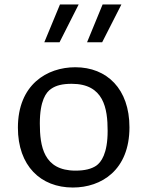

<svg xmlns="http://www.w3.org/2000/svg" viewBox="-20 -826 660 858"><path d="M305.5 12C433.5 12 558.5 -66 558.5 -257C558.5 -428.5 458 -525.5 316.5 -525.5C190 -525.5 60 -448 60 -255.5C60 -85 161.5 12 305.5 12ZM317.5 -63.5C174.5 -63.5 158 -173 158 -274.5C158 -376.5 186 -414 208.5 -429C230.5 -444.5 259.5 -451.5 300.5 -451.5C444 -451.5 461 -341.5 461 -241C461 -138.5 431.5 -100.5 410 -85.5C388.5 -71 358.5 -63.5 317.5 -63.5ZM178 -637H246L331.5 -806H248ZM369 -637H436.5L522.5 -806H438.5Z"/></svg>

Font: Monaspace Argon
Style: Regular
Weight: 400
Designer: Riley Cran & the Lettermatic Team
Foundry: Lettermatic
Version: Version 1.200 (Monaspace Argon)